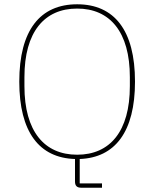

<svg xmlns="http://www.w3.org/2000/svg" viewBox="-20 -730 720 896"><path d="M456 126H352V12C517 6 610 -115 610 -349C610 -589 513 -710 340 -710C167 -710 70 -589 70 -349C70 -114 163 7 330 12V117C330 137 339 146 359 146H456ZM340 -8C187 -8 94 -117 94 -328V-370C94 -581 187 -690 340 -690C493 -690 586 -581 586 -370V-328C586 -117 493 -8 340 -8Z"/></svg>

Font: IBM Plex Thai Thin
Style: Regular
Weight: 100
Designer: Mike Abbink, Paul van der Laan, Pieter van Rosmalen, Ben Mitchell, Mark Frömberg
Foundry: Bold Monday
Version: Version 1.0